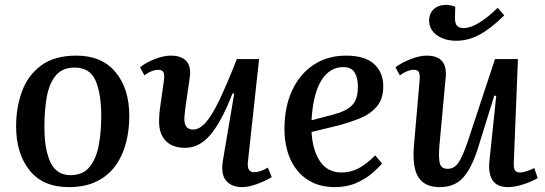

<svg xmlns="http://www.w3.org/2000/svg" viewBox="-20 -753 2233 787"><path d="M262 14Q156 14 101 -55Q46 -124 46 -236Q46 -312 70 -378Q94 -444 148.5 -484.5Q203 -525 293 -525Q397 -525 453.5 -457.5Q510 -390 510 -277Q510 -220 496.5 -167.5Q483 -115 453.5 -74Q424 -33 376.5 -9.5Q329 14 262 14ZM269 -35Q319 -35 346.5 -68Q374 -101 384.5 -156Q395 -211 395 -277Q395 -368 372 -422Q349 -476 285 -476Q237 -476 210 -445Q183 -414 172.5 -359.5Q162 -305 162 -233Q162 -140 187 -87.5Q212 -35 269 -35Z M554 -477Q577 -496 613.5 -510.5Q650 -525 680 -525Q721 -525 741.5 -505Q762 -485 759 -445Q757 -429 752.5 -398Q748 -367 743 -333.5Q738 -300 736 -274Q732 -222 772 -222Q797 -222 822.5 -250Q848 -278 878.5 -341.5Q909 -405 951 -511H1042L996 -88Q992 -47 1022 -47Q1045 -47 1078 -66L1094 -27Q1065 -10 1031.5 2Q998 14 973 14Q928 14 906 -13.5Q884 -41 894 -97L940 -369L933 -370Q888 -254 842.5 -200.5Q797 -147 739 -147Q687 -147 659.5 -175.5Q632 -204 632 -255Q632 -286 638.5 -328.5Q645 -371 652 -424Q655 -448 649.5 -457.5Q644 -467 629 -467Q616 -467 600 -460.5Q584 -454 572 -444Z M1398 -525Q1476 -525 1513.5 -490.5Q1551 -456 1551 -400Q1551 -346 1523.5 -315Q1496 -284 1453 -267Q1410 -250 1364 -238L1257 -212Q1261 -138 1291.5 -92Q1322 -46 1380 -46Q1417 -46 1449.5 -63Q1482 -80 1518 -116L1546 -83Q1532 -66 1505.5 -43Q1479 -20 1440.5 -3Q1402 14 1353 14Q1287 14 1240.5 -16.5Q1194 -47 1170 -101Q1146 -155 1146 -225Q1146 -314 1177 -381.5Q1208 -449 1265 -487Q1322 -525 1398 -525ZM1447 -399Q1447 -434 1433.5 -456Q1420 -478 1387 -478Q1331 -478 1297 -423Q1263 -368 1257 -260L1348 -284Q1398 -297 1422.5 -321Q1447 -345 1447 -399Z M1601 -477Q1624 -495 1661.5 -510Q1699 -525 1729 -525Q1815 -525 1807 -437L1781 -155Q1777 -105 1783 -83Q1789 -61 1815 -61Q1841 -61 1858 -84.5Q1875 -108 1897 -172L2009 -511H2103L2086 -87Q2085 -65 2090.5 -55.5Q2096 -46 2111 -46Q2123 -46 2138 -51Q2153 -56 2170 -64L2184 -23Q2161 -9 2125.5 2.5Q2090 14 2063 14Q2017 14 1999 -14Q1981 -42 1986 -92L2014 -360L2006 -361L1937 -139Q1912 -62 1877.5 -24Q1843 14 1782 14Q1721 14 1695 -26.5Q1669 -67 1677 -159L1700 -424Q1702 -449 1696.5 -458Q1691 -467 1676 -467Q1663 -467 1647.5 -460.5Q1632 -454 1619 -444ZM1850 -586Q1802 -586 1770.5 -609Q1739 -632 1739 -669Q1739 -698 1758 -715.5Q1777 -733 1809 -733Q1819 -733 1827.5 -731Q1836 -729 1846 -726L1845 -683Q1844 -659 1852.5 -648.5Q1861 -638 1881 -638Q1909 -638 1944.5 -660Q1980 -682 2020 -721L2047 -690Q1991 -635 1945 -610.5Q1899 -586 1850 -586Z"/></svg>

Font: Literata 36pt Medium
Style: Italic
Weight: 500
Italic angle: -2°
Designer: Latin by Veronika Burian and Jose Scaglione. Greek by Irene Vlachou. Cyrillic by Vera Evstafieva
Foundry: TypeTogether
Version: Version 3.002